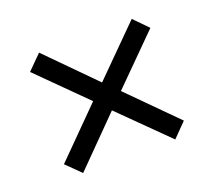

<svg xmlns="http://www.w3.org/2000/svg" viewBox="-84 -684 740 662"><g transform="rotate(-20 286.0 -353.0)"><path d="M456 -574 285 -403 116 -574 64 -522 234 -353 65 -183 117 -132 284 -301 455 -132 505 -183 336 -353 506 -523Z"/></g></svg>

Font: Noto Sans Nandinagari
Style: Regular
Weight: 400
Designer: Ek Type
Foundry: Ek Type
Version: Version 1.002